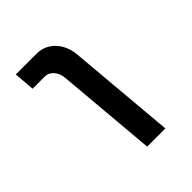

<svg xmlns="http://www.w3.org/2000/svg" viewBox="-211 -737 1022 1022"><g transform="rotate(-45 300.0 -226.0)"><path d="M182 -492H89L79 -609H235Q276.5 -609 309.2 -588.8Q342 -568.5 361.8 -533.2Q381.5 -498 385.5 -454L439 157H302L252.5 -410Q250.5 -434 240.2 -452.8Q230 -471.5 214.5 -481.8Q199 -492 182 -492Z"/></g></svg>

Font: JuliaMono ExtraBold
Style: Italic
Weight: 800
Italic angle: -9°
Monospace: yes
Designer: cormullion
Foundry: corm
Version: Version 0.057; ttfautohint (v1.8.4)